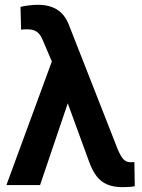

<svg xmlns="http://www.w3.org/2000/svg" viewBox="-20 -771 590 800"><path d="M267.6 -356 147 0H6.8L205.6 -541L294.4 -538.1ZM137.2 -751Q164.6 -751 185.3 -745.1Q206.1 -739.3 221.9 -728.3Q237.8 -717.3 249 -701.4Q260.3 -685.5 267.6 -666L471.7 -146Q478 -131.3 484.9 -119.9Q491.7 -108.4 501 -101.8Q510.3 -95.2 523.4 -95.2Q527.8 -95.2 532.2 -95.2Q536.6 -95.2 540 -95.7L541.5 4.9Q532.2 6.8 519.5 7.8Q506.8 8.8 491.7 8.8Q453.6 8.8 426.8 -2.4Q399.9 -13.7 382.1 -37.4Q364.3 -61 351.1 -97.7L214.4 -471.7L158.7 -602.5Q151.9 -619.6 143.1 -629.6Q134.3 -639.6 122.6 -644.3Q110.8 -648.9 95.2 -648.9Q89.4 -648.9 82.5 -648.7Q75.7 -648.4 67.9 -647.5L65.4 -742.2Q79.1 -746.1 100.3 -748.5Q121.6 -751 137.2 -751Z"/></svg>

Font: Roboto SemiBold
Style: Regular
Weight: 600
Designer: Christian Robertson
Foundry: Google
Version: Version 3.009; 2024